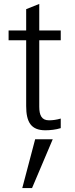

<svg xmlns="http://www.w3.org/2000/svg" viewBox="-20 -656 384 983"><path d="M114 -450V-113C114 -31 139 11 212 11C237 11 266 8 291 0V-49C271 -43 250 -40 231 -40C193 -40 181 -66 181 -110V-450H291V-500H181V-636L114 -609V-500H24V-450ZM250 57H160L94 307H144Z"/></svg>

Font: Perun Light
Style: Regular
Weight: 300
Foundry: Copyright (c) Stefan Peev, Context Ltd, 2016
Version: Version 1.089